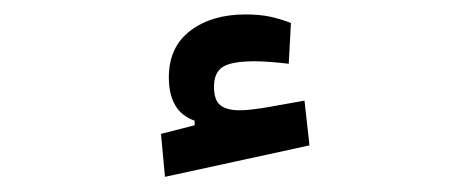

<svg xmlns="http://www.w3.org/2000/svg" viewBox="-20 -797 626 262"><path d="M205.1 -555.7 199.7 -614.3 279.8 -634.8 274.9 -603 245.6 -620.6V-632.3Q210.4 -644.5 210.4 -691.4Q210.4 -732.9 239.7 -755.1Q269 -777.3 314.9 -777.3Q335.4 -777.3 350.1 -773.9Q364.7 -770.5 377 -765.6L374 -710Q362.8 -711.4 349.6 -712.4Q336.4 -713.4 328.1 -713.4Q295.9 -713.4 283.9 -705.6Q272 -697.8 272 -678.7Q272 -660.2 280.8 -653.3Q289.6 -646.5 307.1 -646.5Q321.3 -646.5 347.4 -651.1Q373.5 -655.8 395.5 -659.7L402.3 -598.6Z"/></svg>

Font: Cascadia Code
Style: Regular
Weight: 400
Monospace: yes
Designer: Aaron Bell
Foundry: Saja Typeworks
Version: Version 2106.017